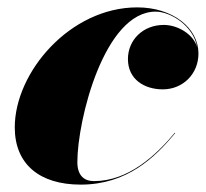

<svg xmlns="http://www.w3.org/2000/svg" viewBox="-20 -490 558 520"><path d="M454.5 -129.5 453.5 -130.5C401.5 -68 327 0.5 234.5 0.5C208 0.5 189.5 -14.5 189.5 -51C189.5 -165 262.5 -458.5 401.5 -458.5C442 -458.5 503.5 -420.5 514 -362.5C503 -398 461 -422.5 423.5 -422.5C368 -422.5 326.5 -382.5 326.5 -330C326.5 -275 371 -248 421 -248C475 -248 517.5 -289.5 517.5 -345C517.5 -414 448.5 -470 351.5 -470C170.5 -470 20 -295 20 -145C20 -45 87.5 10 198.5 10C324.5 10 400 -64 454.5 -129.5Z"/></svg>

Font: Bodoni* 96pt Fatface
Style: Italic
Weight: 900
Italic angle: -13°
Version: Version 2.3